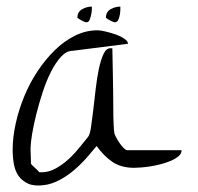

<svg xmlns="http://www.w3.org/2000/svg" viewBox="-20 -564 602 585"><path d="M18.6 -108.4Q18.6 -145.5 27.8 -187.5Q37.1 -229.5 53.7 -270Q70.3 -310.5 94.2 -346.7Q118.2 -382.8 146.5 -410.6Q174.8 -438.5 208 -455.1Q241.2 -471.7 277.3 -471.7Q285.2 -471.7 300.3 -468.3Q315.4 -464.8 331.1 -459.5Q346.7 -454.1 358.4 -446.3Q370.1 -438.5 370.1 -430.7L201.2 -409.2Q182.6 -409.2 166 -391.1Q149.4 -373 135.3 -345.2Q121.1 -317.4 109.9 -282.7Q98.6 -248 90.3 -214.8Q82 -181.6 77.6 -154.3Q73.2 -127 73.2 -113.3V-103.5Q73.2 -97.7 73.7 -90.3Q74.2 -83 74.2 -75.2V-66.4Q74.2 -64.5 78.1 -60.5L94.7 -44.9Q98.6 -40 100.6 -39.1Q101.6 -39.1 103.5 -39.1H106.4Q128.9 -39.1 149.9 -50.8Q170.9 -62.5 189 -79.1Q207 -95.7 222.2 -114.7Q237.3 -133.8 248 -146.5Q253.9 -153.3 257.3 -176.3Q260.7 -199.2 264.2 -229Q267.6 -258.8 271.5 -292.5Q275.4 -326.2 281.2 -354Q287.1 -381.8 295.4 -399.4Q303.7 -417 316.4 -417Q317.4 -417 319.8 -417Q322.3 -417 322.3 -417Q322.3 -412.1 322.8 -392.6Q323.2 -373 323.7 -346.2Q324.2 -319.3 324.7 -289.1Q325.2 -258.8 325.2 -231.9Q325.2 -205.1 326.2 -185.5Q327.1 -166 328.1 -161.1Q328.1 -156.2 333 -147Q337.9 -137.7 343.8 -128.9Q349.6 -120.1 356.4 -113.3Q363.3 -106.4 367.2 -106.4H533.2Q533.2 -95.7 523.9 -87.9Q514.6 -80.1 501 -74.2Q487.3 -68.4 470.7 -64Q454.1 -59.6 438.5 -57.1Q422.9 -54.7 409.2 -53.7Q395.5 -52.7 388.7 -52.7Q349.6 -52.7 323.2 -70.3Q296.9 -87.9 274.4 -119.1Q261.7 -103.5 244.6 -84Q227.5 -64.5 206.5 -46.4Q185.5 -28.3 161.6 -15.6Q137.7 -2.9 114.3 0Q84 3.9 65.9 -4.4Q47.9 -12.7 37.1 -27.3Q26.4 -42 22.5 -63Q18.6 -84 18.6 -108.4ZM302.7 -509.8Q302.7 -519.5 306.6 -525.9Q310.5 -532.2 317.4 -536.1Q324.2 -540 332 -542Q339.8 -543.9 346.7 -543.9V-536.1Q346.7 -528.3 345.2 -519.5Q343.8 -510.7 340.3 -503.4Q336.9 -496.1 330.1 -496.1Q328.1 -496.1 324.2 -497.6Q320.3 -499 315.9 -501.5Q311.5 -503.9 308.1 -505.9Q304.7 -507.8 302.7 -509.8ZM215.8 -509.8Q215.8 -519.5 219.7 -525.9Q223.6 -532.2 230.5 -536.1Q237.3 -540 245.1 -542Q252.9 -543.9 259.8 -543.9V-536.1Q259.8 -528.3 257.8 -519.5Q255.9 -510.7 252.9 -503.4Q250 -496.1 243.2 -496.1Q241.2 -496.1 237.3 -497.6Q233.4 -499 229 -501.5Q224.6 -503.9 221.2 -505.9Q217.8 -507.8 215.8 -509.8Z"/></svg>

Font: The Girl Next Door
Style: Regular
Weight: 400
Designer: Kimberly Geswein
Foundry: Kimberly Geswein
Version: Version 1.002 2010